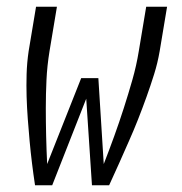

<svg xmlns="http://www.w3.org/2000/svg" viewBox="-20 -550 540 570"><path d="M84 0Q79 -33 75 -65.5Q71 -98 68 -130.5Q65 -163 62.5 -196.5Q60 -230 59 -263Q58 -296 59 -330Q60 -364 65 -398L87 -530H149L127 -398Q120 -355 118 -313Q116 -271 116 -229Q116 -187 117 -145.5Q118 -104 120 -63L221 -318H272L288 -63Q304 -104 319 -145.5Q334 -187 347.5 -229Q361 -271 373 -313Q385 -355 392 -398L414 -530H476L454 -398Q448 -363 437.5 -329.5Q427 -296 415 -262.5Q403 -229 390 -196Q377 -163 362.5 -130.5Q348 -98 333.5 -65Q319 -32 304 0H253L236 -257L135 0Z"/></svg>

Font: Iosevka Curly Light Oblique
Style: Regular
Weight: 300
Italic angle: -9°
Monospace: yes
Designer: Belleve Invis
Foundry: Belleve Invis
Version: Version 11.1.0; ttfautohint (v1.8.3)